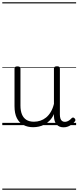

<svg xmlns="http://www.w3.org/2000/svg" viewBox="-20 -1095 686 1680"><path d="M270 18Q222 18 185 -1.5Q148 -21 127.5 -61.5Q107 -102 107 -166V-496Q107 -505 113 -509.5Q119 -514 132 -514Q146 -514 152.5 -509.5Q159 -505 159 -496V-171Q159 -127 171.5 -95.5Q184 -64 210 -47Q236 -30 277 -30Q306 -30 333 -39Q360 -48 383 -66.5Q406 -85 424 -115Q442 -145 452 -186V-496Q452 -506 458.5 -510.5Q465 -515 479 -515Q492 -515 498 -510.5Q504 -506 504 -496V-93Q504 -73 508.5 -58.5Q513 -44 523 -36.5Q533 -29 547 -29Q557 -29 567 -32.5Q577 -36 587 -43Q597 -50 607 -61Q613 -67 620 -66.5Q627 -66 633 -59Q638 -54 639.5 -47Q641 -40 636 -34Q625 -19 609 -7Q593 5 575 12Q557 19 537 19Q517 19 502 13Q487 7 476 -5Q465 -17 459 -35Q453 -53 452 -76V-97Q437 -63 415.5 -41Q394 -19 370 -6Q346 7 320.5 12.5Q295 18 270 18ZM0 555H646V565H0ZM0 -20H646V0H0ZM0 -505H646V-500H0ZM0 -1075H646V-1065H0Z"/></svg>

Font: Playwrite AR Guides
Style: Regular
Weight: 400
Designer: Veronika Burian, José Scaglione
Foundry: TypeTogether
Version: Version 1.003